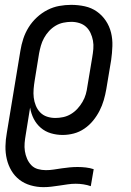

<svg xmlns="http://www.w3.org/2000/svg" viewBox="-20 -548 540 791"><path d="M159 223Q132 223 106 215.5Q80 208 60 192.5Q40 177 27 155Q14 133 8 107.5Q2 82 2.5 54.5Q3 27 8 0L64 -339Q68 -364 76 -388.5Q84 -413 98 -435.5Q112 -458 132 -476.5Q152 -495 175.5 -507Q199 -519 224 -523.5Q249 -528 273 -528Q302 -528 329.5 -522Q357 -516 379 -500.5Q401 -485 416 -462.5Q431 -440 437.5 -413.5Q444 -387 443 -358Q442 -329 438 -301L418 -181Q414 -158 407.5 -135.5Q401 -113 390 -91.5Q379 -70 363.5 -51Q348 -32 327.5 -18Q307 -4 284 2Q261 8 238 8Q213 8 189.5 1Q166 -6 148 -21.5Q130 -37 119 -58.5Q108 -80 104 -105L86 7Q83 24 81.5 41Q80 58 82.5 74.5Q85 91 91.5 106Q98 121 109 132.5Q120 144 136 148.5Q152 153 169 153Q185 153 201.5 150.5Q218 148 234.5 145.5Q251 143 267.5 141.5Q284 140 300 140Q317 140 334 142Q351 144 366 149L354 219Q340 214 324 211.5Q308 209 292 209Q275 209 258.5 211.5Q242 214 225 216.5Q208 219 192 221Q176 223 159 223ZM208 -62Q224 -62 240.5 -65.5Q257 -69 272 -78Q287 -87 299 -100Q311 -113 320 -128.5Q329 -144 333.5 -160Q338 -176 340 -192L360 -312Q363 -329 364.5 -346.5Q366 -364 363 -380.5Q360 -397 353 -412Q346 -427 334.5 -437.5Q323 -448 307 -453Q291 -458 274 -458Q258 -458 241 -454.5Q224 -451 209 -442Q194 -433 182 -420Q170 -407 161.5 -391.5Q153 -376 148.5 -360Q144 -344 141 -328L123 -217Q120 -199 118.5 -181Q117 -163 119 -146Q121 -129 127.5 -113Q134 -97 145.5 -85Q157 -73 173.5 -67.5Q190 -62 208 -62Z"/></svg>

Font: Iosevka Custom
Style: Italic
Weight: 400
Italic angle: -9°
Monospace: yes
Designer: Belleve Invis
Foundry: Belleve Invis
Version: Version 30.3.3; ttfautohint (v1.8.3)